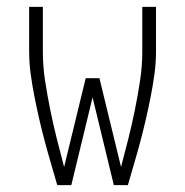

<svg xmlns="http://www.w3.org/2000/svg" viewBox="-20 -540 540 560"><path d="M147 0Q138 -32 128.5 -64Q119 -96 110.5 -128Q102 -160 94.5 -192.5Q87 -225 80.5 -258Q74 -291 69.5 -324Q65 -357 65 -390V-520H105V-390Q105 -347 111.5 -304.5Q118 -262 126.5 -220Q135 -178 145.5 -136Q156 -94 167 -53L230 -312H270L333 -53Q344 -94 354.5 -136Q365 -178 373.5 -220Q382 -262 388.5 -304.5Q395 -347 395 -390V-520H435V-390Q435 -357 430.5 -324Q426 -291 419.5 -258Q413 -225 405.5 -192.5Q398 -160 389.5 -128Q381 -96 371.5 -64Q362 -32 353 0H312L250 -256L188 0Z"/></svg>

Font: Iosevka Curly Extralight
Style: Regular
Weight: 200
Monospace: yes
Designer: Belleve Invis
Foundry: Belleve Invis
Version: Version 22.1.2; ttfautohint (v1.8.4)